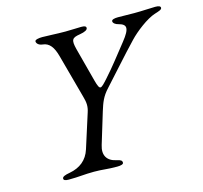

<svg xmlns="http://www.w3.org/2000/svg" viewBox="-97 -761 925 874"><g transform="rotate(-15 365.5 -324.0)"><path d="M123 5C173 5 196 0 243 0C285 0 301 5 351 5C367 5 381 2 381 -6C381 -15 376 -20 356 -24C312 -33 294 -63 308 -108L353 -256C365 -294 374 -320 404 -352C441 -392 520 -482 570 -534C599 -565 658 -611 697 -623C716 -629 731 -633 731 -642C731 -650 722 -653 706 -653C685 -653 646 -650 608 -650C578 -650 558 -651 530 -651C514 -651 500 -648 500 -640C500 -631 511 -623 524 -620C562 -610 567 -592 523 -537C478 -481 451 -444 407 -395C390 -376 378 -363 371 -363C364 -363 359 -375 352 -401L310 -560C298 -607 305 -615 343 -621C367 -625 380 -632 380 -641C380 -649 373 -652 357 -652C337 -652 311 -650 282 -650C238 -650 202 -653 174 -653C158 -653 139 -650 139 -642C139 -633 148 -622 167 -620C198 -617 216 -593 228 -548L284 -342C292 -314 294 -295 285 -268L234 -108C219 -60 184 -33 135 -24C112 -20 99 -15 99 -6C99 2 107 5 123 5Z"/></g></svg>

Font: EB Garamond
Style: Italic
Weight: 400
Italic angle: -17.2°
Designer: Georg Duffner and Octavio Pardo
Foundry: Georg Duffner
Version: Version 1.000;PS 001.000;hotconv 1.0.88;makeotf.lib2.5.64775